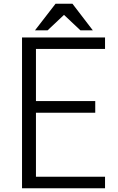

<svg xmlns="http://www.w3.org/2000/svg" viewBox="-20 -970 625 1020"><path d="M473 -809 365 -950H275L166 -809H233L320 -891L407 -809ZM538 30V-31H171V-371H486V-433H171V-710H538V-771H97V30Z"/></svg>

Font: LINE Seed JP_OTF Regular
Style: Regular
Weight: 400
Designer: LY Corporation & Fontrix & Fontworks
Version: Version 1.002